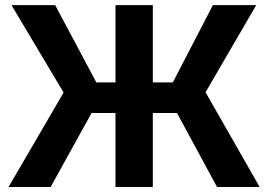

<svg xmlns="http://www.w3.org/2000/svg" viewBox="-20 -748 1073 768"><path d="M591.3 -727.5V0H441.9V-727.5ZM14.2 0 234.4 -377.9 25.9 -727.5H200.7L365.2 -418.5H671.4L831.5 -727.5H1004.9L802.2 -378.9L1018.6 0H848.1L688 -295.9H346.2L182.6 0Z"/></svg>

Font: Inter 24pt
Style: Bold
Weight: 700
Designer: Rasmus Andersson
Foundry: rsms
Version: Version 4.001;git-66647c0bb